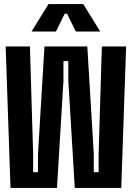

<svg xmlns="http://www.w3.org/2000/svg" viewBox="-20 -930 652 950"><path d="M32 0 8 -700H128L144 -168V-78H168V-168L200 -700H412L444 -168V-78H468V-168L484 -700H604L580 0H350L318 -532V-628H294V-532L262 0ZM136 -774 220 -910H392L476 -774H355L312 -862H300L257 -774Z"/></svg>

Font: Space Mono
Style: Bold
Weight: 700
Monospace: yes
Designer: Colophon Foundry + Benjamin Critton
Foundry: Colophon Foundry & Benjamin Critton
Version: Version 1.003; ttfautohint (v1.8.4.7-5d5b)